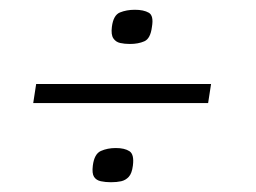

<svg xmlns="http://www.w3.org/2000/svg" viewBox="-20 -382 523 393"><path d="M54 -210H412L406 -171H48ZM170 -43Q173 -67 186.5 -73Q200 -79 217 -79Q235 -79 245 -72.5Q255 -66 252 -43Q250 -27 243.5 -20Q237 -13 228 -11Q219 -9 207 -9Q196 -9 186.5 -11Q177 -13 172.5 -20Q168 -27 170 -43ZM209 -327Q212 -351 225.5 -356.5Q239 -362 256 -362Q274 -362 284.5 -356Q295 -350 291 -327Q288 -303 275.5 -297.5Q263 -292 246 -292Q235 -292 226 -294Q217 -296 212 -303.5Q207 -311 209 -327Z"/></svg>

Font: Genos Thin Medium
Style: Italic
Weight: 500
Italic angle: -8°
Version: Version 1.010